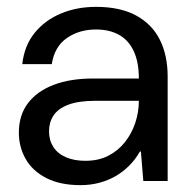

<svg xmlns="http://www.w3.org/2000/svg" viewBox="-20 -528 550 560"><path d="M215 12Q155 12 114.5 -9Q74 -30 54.5 -65Q35 -100 35 -141Q35 -192 61.5 -227Q88 -262 136.5 -280.5Q185 -299 251 -299H385Q385 -347 370 -379Q355 -411 327 -426.5Q299 -442 260 -442Q211 -442 175 -417Q139 -392 131 -341H45Q51 -395 81 -432Q111 -469 157.5 -488.5Q204 -508 260 -508Q331 -508 377.5 -482.5Q424 -457 446.5 -411.5Q469 -366 469 -305V0H398L391 -86H388Q375 -63 357 -45Q339 -27 317.5 -14.5Q296 -2 270 5Q244 12 215 12ZM229 -59Q267 -59 295.5 -73.5Q324 -88 344 -113Q364 -138 374.5 -169.5Q385 -201 385 -234H258Q209 -234 179 -222.5Q149 -211 136 -191Q123 -171 123 -145Q123 -119 135.5 -99.5Q148 -80 172 -69.5Q196 -59 229 -59Z"/></svg>

Font: DM Sans 9pt 36pt
Style: Regular
Weight: 400
Version: Version 4.004;gftools[0.9.30]